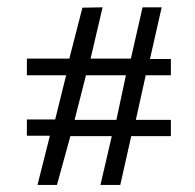

<svg xmlns="http://www.w3.org/2000/svg" viewBox="-20 -530 539 530"><path d="M327.6 -322.3H217.3L186 -199.2H301.3ZM207.5 -508.8 263.2 -509.8 230 -368.2H341.3L373.5 -509.8H426.3L394 -367.2H451.7V-322.3H382.3L355 -199.2H451.7V-154.3H342.3L312 -19.5H257.3L288.6 -154.3H174.3L137.2 -19.5H83.5L117.7 -155.3H54.2V-200.2H132.3L162.6 -322.3H54.2V-368.2H171.4Z"/></svg>

Font: LaylaThuluth
Style: Regular
Weight: 400
Version: Version 2.0